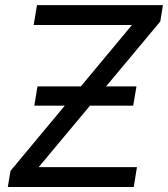

<svg xmlns="http://www.w3.org/2000/svg" viewBox="-20 -748 672 768"><path d="M11.2 0 22 -64.5 507.8 -647.9H114.7L127.9 -727.5H631.8L621.1 -662.1L134.8 -79.6H527.8L515.1 0ZM117.2 -325.2 129.9 -402.3H525.9L512.7 -325.2Z"/></svg>

Font: Inter 24pt
Style: Italic
Weight: 400
Italic angle: -9.3988°
Designer: Rasmus Andersson
Foundry: rsms
Version: Version 4.001;git-66647c0bb